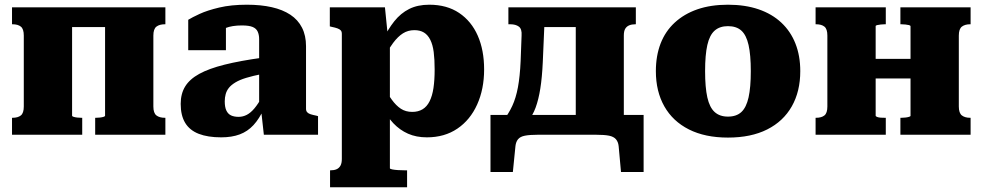

<svg xmlns="http://www.w3.org/2000/svg" viewBox="-20 -572 4171 815"><path d="M81 -120V-421Q81 -449 68.5 -459Q56 -469 33 -469H31V-541H286V-81Q286 -78 292.5 -76Q299 -74 308 -73Q317 -72 325 -72H329V0H31V-72H33Q56 -72 68.5 -82Q81 -92 81 -120ZM426 -81V-541H682V-469H680Q657 -469 644 -459Q631 -449 631 -421V-120Q631 -92 644 -82Q657 -72 680 -72H682V0H384V-72H387Q395 -72 404 -73Q413 -74 419.5 -76Q426 -78 426 -81ZM207 -457V-541H508V-457Z M1093 -327V-258Q1053 -250 1025 -241.5Q997 -233 979 -222Q961 -211 951.5 -199Q942 -187 938 -172.5Q934 -158 934 -142Q934 -117 941 -102.5Q948 -88 961 -82Q974 -76 993 -76Q1011 -76 1027.5 -84.5Q1044 -93 1060 -112Q1076 -131 1093 -162L1101 -112Q1081 -68 1056 -41Q1031 -14 997.5 -1.5Q964 11 919 11Q862 11 823.5 -4Q785 -19 766 -50.5Q747 -82 747 -131Q747 -174 766 -205Q785 -236 826 -258.5Q867 -281 933 -297.5Q999 -314 1093 -327ZM1100 0 1088 -108 1080 -105V-406Q1080 -424 1074 -437.5Q1068 -451 1052.5 -457.5Q1037 -464 1007 -464Q965 -464 937.5 -453Q910 -442 900 -428Q890 -433 888.5 -441Q887 -449 892 -457Q897 -465 909 -470.5Q921 -476 939 -476V-359H779V-488Q795 -498 827.5 -513Q860 -528 910.5 -540Q961 -552 1028 -552Q1087 -552 1133.5 -541.5Q1180 -531 1212.5 -509.5Q1245 -488 1262 -454.5Q1279 -421 1279 -376V-110Q1279 -101 1284 -95.5Q1289 -90 1298.5 -87Q1308 -84 1323 -81L1330 -79V0Z M1708 223H1381V151H1383Q1398 151 1408.5 146.5Q1419 142 1425 131.5Q1431 121 1431 103V-428Q1431 -438 1426.5 -443Q1422 -448 1412.5 -451.5Q1403 -455 1388 -458L1380 -460V-541H1614L1629 -392L1635 -391V142Q1635 145 1644.5 147Q1654 149 1669 150Q1684 151 1700 151H1708ZM1792 11Q1747 11 1712 -4.5Q1677 -20 1649.5 -49Q1622 -78 1603 -120V-208Q1625 -174 1643 -149Q1661 -124 1681.5 -110.5Q1702 -97 1730 -97Q1755 -97 1773.5 -108Q1792 -119 1803.5 -142Q1815 -165 1820 -198.5Q1825 -232 1825 -277Q1825 -320 1821 -351Q1817 -382 1806.5 -403Q1796 -424 1779.5 -434Q1763 -444 1739 -444Q1712 -444 1690.5 -430.5Q1669 -417 1648.5 -389.5Q1628 -362 1603 -319V-398Q1626 -447 1653.5 -481.5Q1681 -516 1717 -534Q1753 -552 1802 -552Q1877 -552 1929 -517Q1981 -482 2008 -420.5Q2035 -359 2035 -277Q2035 -194 2005.5 -128.5Q1976 -63 1921.5 -26Q1867 11 1792 11Z M2424 -39V-541H2679V-469H2677Q2662 -469 2651 -464.5Q2640 -460 2634 -450Q2628 -440 2628 -421V-39ZM2227 -457V-541H2504V-457ZM2606 48Q2604 30 2594.5 19Q2585 8 2565.5 4Q2546 0 2511 0H2262Q2228 0 2208 4Q2188 8 2179 19Q2170 30 2168 48L2157 158H2062V-84H2712V158H2616ZM2190 -313 2194 -421Q2196 -449 2182.5 -459Q2169 -469 2146 -469H2138V-541H2294L2284 -308Q2281 -243 2273.5 -196Q2266 -149 2253.5 -115Q2241 -81 2220 -57H2114Q2139 -89 2154.5 -122.5Q2170 -156 2178.5 -201.5Q2187 -247 2190 -313Z M3377 -270Q3377 -184 3341 -120.5Q3305 -57 3236.5 -22.5Q3168 12 3070 12Q2973 12 2904.5 -22.5Q2836 -57 2800 -120.5Q2764 -184 2764 -270Q2764 -335 2784 -387Q2804 -439 2844 -476Q2884 -513 2940.5 -532.5Q2997 -552 3070 -552Q3143 -552 3200 -532.5Q3257 -513 3296.5 -476Q3336 -439 3356.5 -387Q3377 -335 3377 -270ZM2973 -270Q2973 -201 2982.5 -158.5Q2992 -116 3013.5 -96.5Q3035 -77 3070 -77Q3106 -77 3127 -96.5Q3148 -116 3157.5 -158.5Q3167 -201 3167 -270Q3167 -339 3157.5 -381Q3148 -423 3127 -442Q3106 -461 3070 -461Q3035 -461 3013.5 -442Q2992 -423 2982.5 -381Q2973 -339 2973 -270Z M3492 -120V-421Q3492 -449 3479.5 -459Q3467 -469 3444 -469H3442V-541H3740V-469H3736Q3728 -469 3719 -468Q3710 -467 3703.5 -465.5Q3697 -464 3697 -461V-81Q3697 -78 3703.5 -75.5Q3710 -73 3719 -72.5Q3728 -72 3736 -72H3740V0H3442V-72H3444Q3467 -72 3479.5 -82Q3492 -92 3492 -120ZM3845 -80V-460Q3845 -464 3838.5 -465.5Q3832 -467 3823 -468Q3814 -469 3806 -469H3802V-541H4100V-469H4098Q4076 -469 4063 -459Q4050 -449 4050 -421V-120Q4050 -92 4063 -82Q4076 -72 4098 -72H4100V0H3802V-72H3806Q3814 -72 3823 -73Q3832 -74 3838.5 -76Q3845 -78 3845 -80ZM3621 -239V-322H3922V-239Z"/></svg>

Font: Roboto Serif ExtraBold
Style: Regular
Weight: 800
Designer: Greg Gazdowicz
Foundry: Commercial Type
Version: Version 1.008